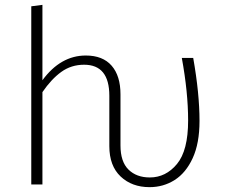

<svg xmlns="http://www.w3.org/2000/svg" viewBox="-20 -761 928 792"><path d="M803 -262Q803 -170 775 -109Q747 -48 700.5 -18.5Q654 11 597 11Q524 11 477.5 -33Q431 -77 431 -158V-366Q431 -494 327 -494Q274 -494 233 -464.5Q192 -435 155 -381V0H109V-735L155 -741V-430Q230 -532 334 -532Q404 -532 440.5 -490Q477 -448 477 -372V-161Q477 -94 510 -61.5Q543 -29 598 -29Q664 -29 710 -84.5Q756 -140 756 -264Q756 -380 730 -522H777Q803 -375 803 -262Z"/></svg>

Font: FiraGO ExtraLight
Style: Regular
Weight: 200
Designer: bBox Type
Foundry: bBox Type GmbH
Version: Version 1.001